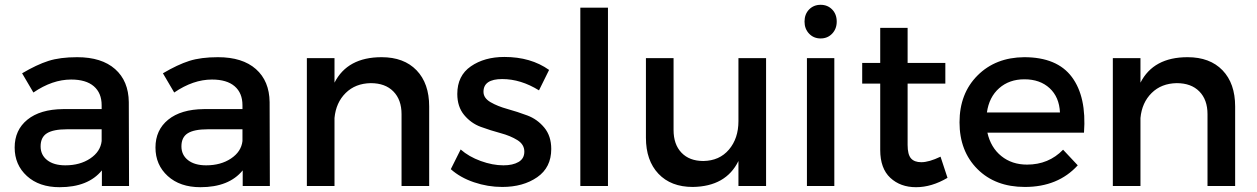

<svg xmlns="http://www.w3.org/2000/svg" viewBox="-20 -774 5229 799"><path d="M517 0H404V-65Q347 5 228 5Q143 5 92 -41.5Q41 -88 41 -160Q41 -233 94 -276Q147 -319 242 -320H403V-336Q403 -387 370.5 -415Q338 -443 276 -443Q198 -443 119 -389L72 -469Q133 -505 181.5 -520.5Q230 -536 301 -536Q403 -536 459 -486.5Q515 -437 516 -349ZM252 -86Q313 -86 355.5 -114.5Q398 -143 403 -187V-236H259Q202 -236 175.5 -219.5Q149 -203 149 -165Q149 -129 176.5 -107.5Q204 -86 252 -86Z M1103 0H990V-65Q933 5 814 5Q729 5 678 -41.5Q627 -88 627 -160Q627 -233 680 -276Q733 -319 828 -320H989V-336Q989 -387 956.5 -415Q924 -443 862 -443Q784 -443 705 -389L658 -469Q719 -505 767.5 -520.5Q816 -536 887 -536Q989 -536 1045 -486.5Q1101 -437 1102 -349ZM838 -86Q899 -86 941.5 -114.5Q984 -143 989 -187V-236H845Q788 -236 761.5 -219.5Q735 -203 735 -165Q735 -129 762.5 -107.5Q790 -86 838 -86Z M1568 -536Q1661 -536 1713.5 -481.5Q1766 -427 1766 -331V0H1651V-299Q1651 -359 1617 -393.5Q1583 -428 1523 -428Q1459 -427 1418.5 -387Q1378 -347 1372 -283V0H1257V-532H1372V-430Q1426 -536 1568 -536Z M2223 -398Q2147 -445 2070 -445Q1992 -445 1992 -392Q1992 -366 2021 -349Q2050 -332 2091.5 -320.5Q2133 -309 2174.5 -293.5Q2216 -278 2245 -243Q2274 -208 2274 -154Q2274 -77 2215.5 -36.5Q2157 4 2070 4Q2010 4 1952.5 -15.5Q1895 -35 1856 -70L1897 -152Q1931 -122 1980.5 -104Q2030 -86 2075 -86Q2114 -86 2138 -100Q2162 -114 2162 -143Q2162 -173 2133 -191Q2104 -209 2063 -220Q2022 -231 1981 -246Q1940 -261 1911.5 -295.5Q1883 -330 1883 -383Q1883 -459 1939.5 -498Q1996 -537 2079 -537Q2189 -537 2265 -483Z M2395 -742H2510V0H2395Z M3053 -532H3168V0H3053V-104Q3001 2 2863 4Q2772 4 2720 -51Q2668 -106 2668 -201V-532H2783V-233Q2783 -173 2816 -138.5Q2849 -104 2907 -104Q2974 -105 3013.5 -151.5Q3053 -198 3053 -270Z M3462 -684Q3462 -654 3443 -634Q3424 -614 3395 -614Q3366 -614 3347 -634Q3328 -654 3328 -684Q3328 -715 3347 -734.5Q3366 -754 3395 -754Q3424 -754 3443 -734.5Q3462 -715 3462 -684ZM3338 -532H3452V0H3338Z M3894 -122 3923 -34Q3857 5 3792 5Q3727 5 3685 -34Q3643 -73 3643 -150V-426H3568V-512H3643V-658H3757V-512H3914V-426H3757V-171Q3757 -131 3771 -115Q3785 -99 3814 -99Q3846 -99 3894 -122Z M4242 -536Q4379 -536 4440.5 -453.5Q4502 -371 4491 -222H4089Q4103 -160 4147 -124.5Q4191 -89 4254 -89Q4344 -89 4404 -151L4465 -86Q4383 4 4245 4Q4122 4 4047.5 -70.5Q3973 -145 3973 -265Q3973 -385 4048 -460Q4123 -535 4242 -536ZM4087 -306H4391Q4388 -370 4348 -407Q4308 -444 4243 -444Q4180 -444 4138 -407Q4096 -370 4087 -306Z M4922 -536Q5015 -536 5067.5 -481.5Q5120 -427 5120 -331V0H5005V-299Q5005 -359 4971 -393.5Q4937 -428 4877 -428Q4813 -427 4772.5 -387Q4732 -347 4726 -283V0H4611V-532H4726V-430Q4780 -536 4922 -536Z"/></svg>

Font: Montserrat-Arabic
Style: Regular
Weight: 400
Designer: Mohamed Gaber
Foundry: Kief Type Foundry
Version: Version 5.008;PS 005.008;hotconv 1.0.88;makeotf.lib2.5.64775